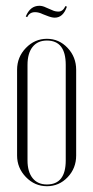

<svg xmlns="http://www.w3.org/2000/svg" viewBox="-20 -636 321 663"><path d="M74 -577 69 -579Q84 -616 116 -616Q127 -616 139 -610L160 -601Q170 -596 182 -596Q197 -596 206 -615L211 -613Q198 -575 169 -575Q158 -575 141 -582L128 -587Q114 -594 101 -594Q82 -594 74 -577ZM243 -395V-99Q243 -55 213.5 -24Q184 7 142 7Q100 7 69.5 -24.5Q39 -56 39 -99V-395Q39 -439 69.5 -470.5Q100 -502 142 -502Q184 -502 213.5 -470.5Q243 -439 243 -395ZM142 -496Q110 -496 92.5 -474Q75 -452 75 -412V-82Q75 -43 92.5 -21Q110 1 142 1Q207 1 207 -82V-412Q207 -496 142 -496Z"/></svg>

Font: Moniqa ExtLt Narrow Display
Style: Regular
Weight: 200
Width: 4
Designer: Rajesh Rajput
Foundry: Rajesh Rajput
Version: Version 1.000